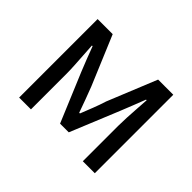

<svg xmlns="http://www.w3.org/2000/svg" viewBox="-117 -742 940 940"><g transform="rotate(45 353.5 -271.5)"><path d="M92.1 0V-543.4H196.5L303.8 -287.8Q316.6 -253.8 328.9 -221.2Q341.1 -188.6 352.6 -155.5H357.6Q370.6 -188.6 383.5 -221.2Q396.3 -253.8 406.9 -287.8L511 -543.4H616V0H533V-245.5Q533 -269.7 534.7 -302.7Q536.4 -335.7 538.8 -370.1Q541.1 -404.5 542.9 -432.2H538.5Q526.5 -400.3 513.3 -367.3Q500 -334.2 488 -304L384.3 -51.4H324.1L218.4 -304Q206.4 -334.2 193.1 -367.5Q179.9 -400.7 168.5 -432.2H163.9Q165.6 -404.5 167.8 -370.1Q170 -335.7 172 -302.7Q173.9 -269.7 173.9 -245.5V0Z"/></g></svg>

Font: Shanggu Sans SC VF
Style: Regular
Weight: 250
Designer: GuiWonder
Version: Version 1.021